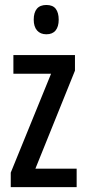

<svg xmlns="http://www.w3.org/2000/svg" viewBox="-20 -764 354 784"><path d="M293 0H23.9V-59.1L188.5 -462.9H34.7V-539.1H286.1V-475.6L124.5 -75.2H293ZM169.4 -743.7Q195.8 -743.7 207.8 -727.8Q219.7 -711.9 219.7 -683.6Q219.7 -655.3 207 -639.6Q194.3 -624 169.4 -624Q145 -624 131.3 -639.6Q117.7 -655.3 117.7 -683.6Q117.7 -712.9 130.6 -728.3Q143.6 -743.7 169.4 -743.7Z"/></svg>

Font: Open Sans Condensed Medium
Style: Regular
Weight: 500
Width: 3
Designer: Monotype Design Team
Foundry: Monotype Imaging Inc.
Version: Version 3.000